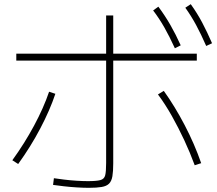

<svg xmlns="http://www.w3.org/2000/svg" viewBox="-20 -875 1040 919"><path d="M405 24Q380 24 347.5 22Q315 20 285 16.5Q255 13 234 10L238 -22Q258 -19 286 -15.5Q314 -12 345.5 -10Q377 -8 401 -8Q442 -8 460.5 -13Q479 -18 483.5 -36Q488 -54 488 -95V-801H522V-93Q522 -55 518 -31.5Q514 -8 502 4Q490 16 466.5 20Q443 24 405 24ZM39 -108Q97 -188 143 -273.5Q189 -359 215 -436L245 -426Q219 -348 173 -260.5Q127 -173 67 -90ZM912 -84Q890 -144 862 -204Q834 -264 802.5 -320Q771 -376 736 -423L764 -440Q817 -366 864 -276Q911 -186 943 -94ZM58 -585V-618H922V-585ZM817 -644Q791 -701 766.5 -744Q742 -787 713 -825L738 -843Q770 -800 795.5 -755.5Q821 -711 845 -658ZM967 -655Q942 -712 918.5 -755.5Q895 -799 867 -838L893 -855Q924 -812 948 -766.5Q972 -721 995 -668Z"/></svg>

Font: M PLUS 1 Thin ExtraLight
Style: Regular
Weight: 250
Version: Version 1.001